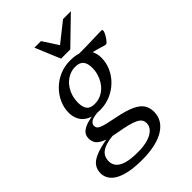

<svg xmlns="http://www.w3.org/2000/svg" viewBox="-333 -830 1179 1179"><g transform="rotate(-45 257.0 -240.0)"><path d="M525 -421Q520 -421 512.2 -423.2Q504.5 -425.5 492 -429.5Q479.5 -433.5 460.8 -438.5Q442 -443.5 415.8 -449.2Q389.5 -455 353 -460L346 -498.5Q389.5 -497.5 433.5 -498.5Q477.5 -499.5 512.2 -500.8Q547 -502 562.5 -502Q568 -502 570.2 -500Q572.5 -498 572.5 -493.5Q572.5 -486.5 567 -474.5Q561.5 -462.5 553.2 -450.2Q545 -438 537.2 -429.5Q529.5 -421 525 -421ZM219.5 -211.5Q243.5 -211.5 265.5 -220.2Q287.5 -229 305.2 -244.5Q323 -260 336 -281.2Q349 -302.5 356.2 -327.2Q363.5 -352 363.5 -379Q363.5 -418.5 347.2 -438.2Q331 -458 293 -458Q269 -458 247.2 -449.2Q225.5 -440.5 207.5 -425Q189.5 -409.5 176.5 -388.5Q163.5 -367.5 156.5 -342.5Q149.5 -317.5 149.5 -290.5Q149.5 -250.5 165.5 -230.5Q181.5 -210.5 219.5 -211.5ZM298.5 -507.5Q353.5 -507.5 386 -490.5Q418.5 -473.5 432.8 -445.2Q447 -417 447 -383.5Q447 -339.5 429 -299.5Q411 -259.5 379 -228.5Q347 -197.5 304.8 -179.5Q262.5 -161.5 214.5 -161.5Q160 -161.5 127.2 -178.5Q94.5 -195.5 80 -223.8Q65.5 -252 65.5 -285.5Q65.5 -329.5 83.8 -369.5Q102 -409.5 134 -440.8Q166 -472 208 -489.8Q250 -507.5 298.5 -507.5ZM179.5 237.5Q116.5 237.5 71.2 228.2Q26 219 -2.8 202.5Q-31.5 186 -45.2 163.5Q-59 141 -59 115.5Q-59 83.5 -43 60.2Q-27 37 10.5 20.8Q48 4.5 112 -7L125.5 -43L209.5 2Q157 2 121.8 9.2Q86.5 16.5 66 29Q45.5 41.5 37 59.2Q28.5 77 28.5 99Q28.5 124.5 45 144.2Q61.5 164 98 174.8Q134.5 185.5 195 185.5Q249 185.5 285.8 173.8Q322.5 162 341 142Q359.5 122 359.5 98Q359.5 80.5 351.5 68.2Q343.5 56 324 46Q304.5 36 270.5 27.5Q236.5 19 184 10Q119 -1.5 88.5 -17Q58 -32.5 49 -50.8Q40 -69 40 -87.5Q40 -117.5 59.5 -134.8Q79 -152 114.2 -161.8Q149.5 -171.5 195.5 -178L207.5 -164Q157 -161 137.8 -149.8Q118.5 -138.5 118.5 -120Q118.5 -110.5 122.8 -103Q127 -95.5 140.2 -89Q153.5 -82.5 179.5 -76Q205.5 -69.5 249 -61Q324 -46.5 366 -27Q408 -7.5 424.5 18.8Q441 45 441 80Q441 114.5 424.8 143.2Q408.5 172 375.8 193.2Q343 214.5 294 226Q245 237.5 179.5 237.5ZM516 -718 347.5 -554.5H267.5L199.5 -718H256.5L329 -606H307L448 -718Z"/></g></svg>

Font: Newsreader 8pt
Style: Italic
Weight: 400
Italic angle: -17°
Version: Version 1.003